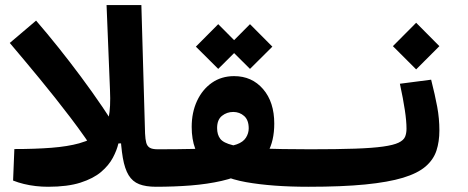

<svg xmlns="http://www.w3.org/2000/svg" viewBox="-20 -713 1798 738"><path d="M358.9 -106.9Q309.1 -184.6 250.5 -261.5Q191.9 -338.4 132.1 -410.9Q72.3 -483.4 17.6 -547.9L118.7 -633.8Q205.1 -533.7 291 -418.2Q377 -302.7 449.2 -185.1Z M165 4.9Q141.1 4.9 117.4 2.2Q93.8 -0.5 71.8 -5.9Q49.8 -11.2 30.3 -19L35.2 -140.1Q115.2 -140.1 177.7 -145Q240.2 -149.9 284.2 -162.1Q336.9 -177.2 363.3 -199.7Q389.6 -222.2 397.7 -261.5Q405.8 -300.8 402.8 -366.2L389.6 -693.4H523.4L537.6 -199.7Q538.6 -177.2 542.2 -164.1Q545.9 -150.9 555.9 -145Q565.9 -139.2 585.9 -139.2Q604.5 -139.2 613.5 -124Q622.6 -108.9 622.6 -75.7Q622.6 -34.2 610.1 -14.6Q597.7 4.9 580.1 4.9Q540.5 4.9 514.9 -5.1Q489.3 -15.1 474.4 -39.6Q459.5 -64 452.1 -106.4Q444.8 -148.9 441.9 -213.9L491.2 -211.9L463.4 -162.6L435.1 -161.6Q429.2 -135.7 413.8 -106.7Q398.4 -77.6 368.7 -52.2Q338.9 -26.9 289.3 -11Q239.7 4.9 165 4.9Z M578.1 4.9 585.9 -139.2Q662.1 -139.2 722.4 -140.6Q782.7 -142.1 825.4 -146.2Q868.2 -150.4 890.1 -158.2Q914.6 -167 925.3 -183.8Q936 -200.7 936 -219.7Q936 -251.5 918.5 -267.1Q900.9 -282.7 876.5 -282.7Q852.1 -282.7 833.3 -267.8Q814.5 -252.9 814.5 -220.7Q814.5 -195.3 826.7 -179.4Q838.9 -163.6 875.2 -154.8Q911.6 -146 983.2 -142.6Q1054.7 -139.2 1172.9 -139.2Q1200.2 -139.2 1212.9 -117.4Q1225.6 -95.7 1225.6 -68.4Q1225.6 -37.6 1209.5 -16.4Q1193.4 4.9 1164.6 4.9Q1026.4 4.9 925.8 -12.9Q825.2 -30.8 771 -80.6Q716.8 -130.4 716.8 -225.1Q716.8 -280.8 737.3 -325Q757.8 -369.1 794.4 -394.8Q831.1 -420.4 879.9 -420.4Q948.2 -420.4 991.2 -370.6Q1034.2 -320.8 1034.2 -237.8Q1034.2 -171.4 1008.8 -126.5Q983.4 -81.5 925.8 -51.3Q885.3 -29.8 831.5 -17.6Q777.8 -5.4 713.9 -0.2Q649.9 4.9 578.1 4.9ZM940.9 -448.2 855 -533.7 940.9 -620.1 1026.9 -533.7ZM818.8 -448.2 732.9 -533.7 818.8 -620.1 904.8 -533.7Z M1166 4.9Q1151.9 4.9 1144.8 -13.2Q1137.7 -31.2 1137.7 -75.7Q1137.7 -115.2 1148.7 -127.2Q1159.7 -139.2 1171.9 -139.2Q1276.4 -139.2 1344.5 -141.6Q1412.6 -144 1452.6 -149.7Q1492.7 -155.3 1512 -164.6Q1531.2 -173.8 1536.9 -187Q1542.5 -200.2 1542.5 -218.3Q1542.5 -247.6 1536.1 -290Q1529.8 -332.5 1517.1 -391.1L1637.2 -406.7Q1652.3 -347.2 1660.6 -302.2Q1668.9 -257.3 1668.9 -211.4Q1668.9 -168.5 1657.5 -133.8Q1646 -99.1 1615.7 -73Q1585.4 -46.9 1529.1 -29.8Q1472.7 -12.7 1383.8 -3.9Q1294.9 4.9 1166 4.9ZM1579.6 -446.3 1490.2 -535.6 1579.6 -625.5 1668.9 -535.6Z"/></svg>

Font: Cascadia Mono
Style: Regular
Weight: 400
Monospace: yes
Designer: Aaron Bell
Foundry: Saja Typeworks
Version: Version 2404.023